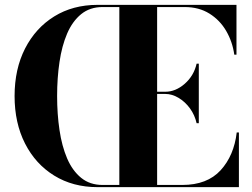

<svg xmlns="http://www.w3.org/2000/svg" viewBox="-20 -770 1036 790"><path d="M789 -263Q781.5 -296.5 761.8 -323.8Q742 -351 715 -367.2Q688 -383.5 660 -383.5H626.5V-9H730Q832.5 -9 887.8 -69.5Q943 -130 954 -225H963V0H381.5Q280 0 203 -47.5Q126 -95 83 -179.5Q40 -264 40 -375Q40 -486 83.2 -570.5Q126.5 -655 203.2 -702.5Q280 -750 381.5 -750H953V-545H944Q936.5 -598.5 910.5 -643Q884.5 -687.5 841.5 -714.2Q798.5 -741 740 -741H626.5V-392.5H660Q702.5 -392.5 740 -425.2Q777.5 -458 789 -508H798V-263ZM215 -375Q215 -301 224.8 -235Q234.5 -169 256.2 -118.2Q278 -67.5 314 -38.2Q350 -9 402 -9H471V-741H402Q350 -741 314 -711.8Q278 -682.5 256.2 -631.8Q234.5 -581 224.8 -515Q215 -449 215 -375Z"/></svg>

Font: Bodoni* 24pt
Style: Bold
Weight: 700
Version: Version 2.3